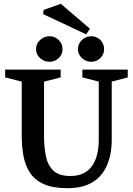

<svg xmlns="http://www.w3.org/2000/svg" viewBox="-20 -978 698 1007"><path d="M334 9Q257 9 209.5 -12.5Q162 -34 137 -72.5Q112 -111 103 -160.5Q94 -210 94 -265V-550L7 -572V-613H298V-572L211 -550V-265Q211 -207 220.5 -159.5Q230 -112 259.5 -83.5Q289 -55 348 -55Q402 -55 435 -79.5Q468 -104 483 -146.5Q498 -189 498 -242V-550L412 -572V-613H650V-572L566 -550V-236Q566 -212 561 -180Q556 -148 542.5 -114.5Q529 -81 503.5 -53Q478 -25 436.5 -8Q395 9 334 9ZM459 -654Q431 -654 410 -673Q389 -692 389 -720Q389 -749 410 -768.5Q431 -788 459 -788Q486 -788 506 -768.5Q526 -749 526 -720Q526 -692 506 -673Q486 -654 459 -654ZM240 -654Q212 -654 190.5 -673Q169 -692 169 -720Q169 -749 190.5 -768.5Q212 -788 240 -788Q267 -788 287.5 -768.5Q308 -749 308 -720Q308 -692 287.5 -673Q267 -654 240 -654ZM432 -798 206 -904 209 -926 299 -958 452 -827Z"/></svg>

Font: Manuale SemiBold
Style: Regular
Weight: 600
Version: Version 1.002